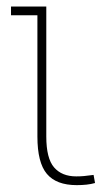

<svg xmlns="http://www.w3.org/2000/svg" viewBox="-20 -548 330 579"><path d="M211.4 10.3Q149.9 10.3 121.3 -23.7Q92.8 -57.6 92.8 -136.2V-502H13.2V-528.3H119.6V-136.2Q119.6 -70.3 143.1 -43.2Q166.5 -16.1 210 -16.1Q223.1 -16.1 233.4 -17.1Q243.7 -18.1 262.2 -20.5L266.6 3.9Q254.9 7.3 241 8.8Q227.1 10.3 211.4 10.3Z"/></svg>

Font: Roboto Slab LO Thin
Style: Regular
Weight: 250
Designer: Google
Version: Version 2.00;September 28, 2018;FontCreator 11.5.0.2427 64-b